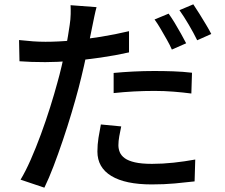

<svg xmlns="http://www.w3.org/2000/svg" viewBox="-20 -812 1040 887"><path d="M426 -779Q421 -761 415.5 -734.5Q410 -708 407 -693Q400 -658 390 -609.5Q380 -561 368 -508Q356 -455 343 -405Q329 -352 310.5 -290Q292 -228 270.5 -164.5Q249 -101 227.5 -44.5Q206 12 185 55L75 18Q98 -20 122 -74.5Q146 -129 169 -191.5Q192 -254 211.5 -316Q231 -378 245 -430Q255 -465 264 -503.5Q273 -542 281 -578Q289 -614 294 -645.5Q299 -677 302 -697Q306 -722 306.5 -747Q307 -772 306 -788ZM190 -619Q248 -619 313 -625Q378 -631 445.5 -642Q513 -653 576 -668V-570Q514 -556 445 -546Q376 -536 310 -530.5Q244 -525 189 -525Q154 -525 126 -526Q98 -527 70 -529L68 -627Q105 -623 133 -621Q161 -619 190 -619ZM505 -475Q546 -479 595 -481.5Q644 -484 692 -484Q736 -484 780.5 -482.5Q825 -481 867 -476L864 -380Q826 -385 782.5 -388.5Q739 -392 694 -392Q645 -392 598.5 -389.5Q552 -387 505 -382ZM540 -228Q535 -205 531 -182.5Q527 -160 527 -141Q527 -124 533.5 -108.5Q540 -93 556.5 -81Q573 -69 603.5 -62Q634 -55 682 -55Q731 -55 782 -60.5Q833 -66 882 -75L879 26Q837 31 787.5 35.5Q738 40 681 40Q559 40 494.5 1Q430 -38 430 -112Q430 -144 435 -175.5Q440 -207 446 -237ZM759 -749Q772 -731 787 -706.5Q802 -682 816 -656.5Q830 -631 840 -612L774 -583Q765 -604 751 -628.5Q737 -653 722.5 -678Q708 -703 694 -722ZM873 -792Q886 -773 901.5 -748Q917 -723 932 -698Q947 -673 956 -655L891 -626Q875 -659 852 -698Q829 -737 809 -765Z"/></svg>

Font: Noto Sans JP Thin Medium
Style: Regular
Weight: 500
Version: Version 2.004-H2;hotconv 1.0.118;makeotfexe 2.5.65603